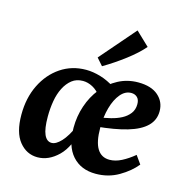

<svg xmlns="http://www.w3.org/2000/svg" viewBox="-101 -755 843 864"><g transform="rotate(15 321.0 -323.0)"><path d="M147 9Q96 9 62 -33Q28 -75 28 -158Q28 -236 58 -297Q88 -358 140 -393Q192 -428 258 -428Q290 -428 325.5 -417.5Q361 -407 396 -384L342 -328Q325 -352 302.5 -364Q280 -376 257 -376Q227 -376 206 -359.5Q185 -343 171 -315.5Q157 -288 151 -253Q145 -218 145 -180Q145 -124 157 -97Q169 -70 192 -70Q212 -70 236 -95.5Q260 -121 284 -175L306 -169Q288 -78 243.5 -34.5Q199 9 147 9ZM499 -434Q560 -434 592.5 -405.5Q625 -377 625 -333Q625 -292 596 -263.5Q567 -235 509.5 -218Q452 -201 365 -193L367 -236Q394 -240 421 -246.5Q448 -253 470 -264.5Q492 -276 506 -294Q520 -312 520 -338Q520 -359 509 -369.5Q498 -380 481 -380Q453 -380 431.5 -354.5Q410 -329 398 -286.5Q386 -244 386 -192Q386 -127 405.5 -95.5Q425 -64 463 -64Q490 -64 518.5 -78.5Q547 -93 576 -117L603 -79Q574 -43 526 -15Q478 13 419 13Q350 13 310 -32Q270 -77 270 -162Q270 -215 286.5 -264Q303 -313 333.5 -351Q364 -389 406.5 -411.5Q449 -434 499 -434ZM293 -495 435 -659 498 -599Q469 -565 421 -528.5Q373 -492 322 -462Z"/></g></svg>

Font: Rasa SemiBold
Style: Italic
Weight: 600
Italic angle: -7.10001°
Designer: Anna Giedrys (Yrsa+Rasa design), David Brezina (Yrsa art-direction, Rasa art-direction, design)
Foundry: Rosetta Type Foundry
Version: Version 2.004